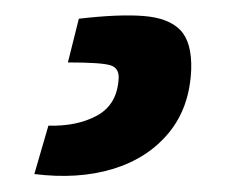

<svg xmlns="http://www.w3.org/2000/svg" viewBox="-20 14 289 246"><path d="M81 38Q132 32 164 34.5Q196 37 211 52.5Q226 68 225 103Q223 152 196 184.5Q169 217 124.5 230.5Q80 244 24 237L42 175Q79 176 104.5 162Q130 148 132 115Q133 101 121 97.5Q109 94 67 94Z"/></svg>

Font: Exo 2
Style: Bold
Weight: 700
Designer: Natanael Gama
Foundry: Natanael Gama
Version: Version 2.010